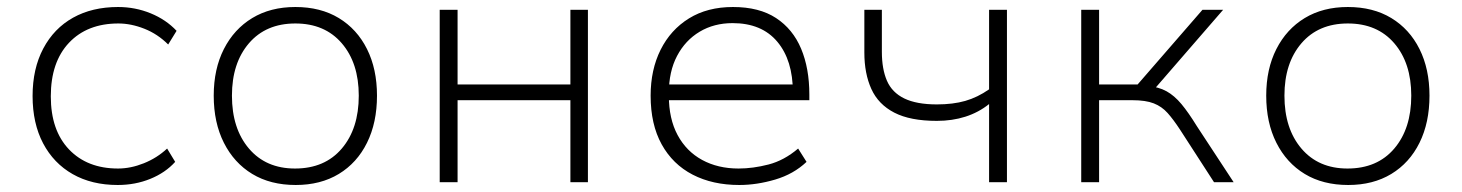

<svg xmlns="http://www.w3.org/2000/svg" viewBox="-20 -520 4173 548"><path d="M316 8Q242 8 187.5 -23Q133 -54 103 -111Q73 -168 73 -246Q73 -324 103.5 -381.5Q134 -439 188.5 -469.5Q243 -500 317 -500Q366 -500 410 -482Q454 -464 484 -432L460 -393Q430 -423 392 -438Q354 -453 318 -453Q229 -453 177 -398Q125 -343 125 -245Q125 -148 177 -93.5Q229 -39 317 -39Q353 -39 390.5 -54Q428 -69 457 -96L480 -58Q452 -27 409 -9.5Q366 8 316 8Z M824 8Q752 8 700 -23.5Q648 -55 619 -112.5Q590 -170 590 -247Q590 -323 619 -380Q648 -437 700 -468.5Q752 -500 823 -500Q895 -500 947 -468.5Q999 -437 1027.5 -380Q1056 -323 1056 -247Q1056 -170 1027.5 -112.5Q999 -55 947 -23.5Q895 8 824 8ZM822 -39Q907 -39 955.5 -96Q1004 -153 1004 -247Q1004 -340 955.5 -396.5Q907 -453 823 -453Q739 -453 690.5 -396.5Q642 -340 642 -247Q642 -153 690.5 -96Q739 -39 822 -39Z M1235 0V-492H1286V-279H1608V-492H1658V0H1608V-234H1286V0Z M2090 8Q2014 8 1957 -21.5Q1900 -51 1868.5 -108Q1837 -165 1837 -247Q1837 -321 1865.5 -378Q1894 -435 1946.5 -467.5Q1999 -500 2072 -500Q2147 -500 2195 -468.5Q2243 -437 2266.5 -381Q2290 -325 2290 -250V-234H1870V-279H2267L2243 -257Q2243 -348 2198.5 -401Q2154 -454 2071 -454Q2018 -454 1977 -429.5Q1936 -405 1912.5 -360.5Q1889 -316 1889 -254V-247Q1889 -181 1914 -134.5Q1939 -88 1984 -63.5Q2029 -39 2088 -39Q2129 -39 2173.5 -50.5Q2218 -62 2258 -96L2282 -58Q2245 -23 2192.5 -7.5Q2140 8 2090 8Z M2803 0V-223Q2773 -199 2735.5 -187Q2698 -175 2654 -175Q2578 -175 2532.5 -198.5Q2487 -222 2467 -266Q2447 -310 2447 -370V-492H2497V-372Q2497 -323 2511.5 -289.5Q2526 -256 2561 -239Q2596 -222 2654 -222Q2700 -222 2735 -232Q2770 -242 2803 -265V-492H2854V0Z M3066 0V-492H3117V-279H3227L3412 -492H3471L3269 -259L3254 -275Q3287 -272 3309.5 -259.5Q3332 -247 3352 -223Q3372 -199 3396 -160L3501 0H3445L3348 -150Q3329 -179 3312.5 -197.5Q3296 -216 3273 -225Q3250 -234 3212 -234H3117V0Z M3828 8Q3756 8 3704 -23.5Q3652 -55 3623 -112.5Q3594 -170 3594 -247Q3594 -323 3623 -380Q3652 -437 3704 -468.5Q3756 -500 3827 -500Q3899 -500 3951 -468.5Q4003 -437 4031.5 -380Q4060 -323 4060 -247Q4060 -170 4031.5 -112.5Q4003 -55 3951 -23.5Q3899 8 3828 8ZM3826 -39Q3911 -39 3959.5 -96Q4008 -153 4008 -247Q4008 -340 3959.5 -396.5Q3911 -453 3827 -453Q3743 -453 3694.5 -396.5Q3646 -340 3646 -247Q3646 -153 3694.5 -96Q3743 -39 3826 -39Z"/></svg>

Font: Nunito Sans 7pt ExtraLight
Style: Regular
Weight: 250
Designer: Vernon Adams
Foundry: Vernon Adams
Version: Version 3.101;gftools[0.9.27]